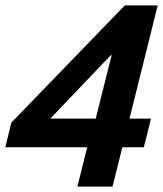

<svg xmlns="http://www.w3.org/2000/svg" viewBox="-29 -695 608 715"><path d="M259.2 0 295.8 -146.7H-9.2L13.3 -238.3L435.8 -675H558.3L453.3 -253.3H533.3L506.7 -146.7H426.7L390 0ZM158.3 -253.3H327.5L386.7 -489.2H383.3Z"/></svg>

Font: Funnel Sans
Style: Bold Italic
Weight: 700
Italic angle: -14.036°
Designer: NORD ID, Kristian Moeller
Foundry: Dicotype
Version: Version 1.000